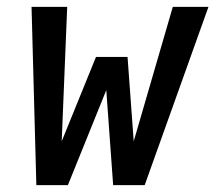

<svg xmlns="http://www.w3.org/2000/svg" viewBox="-20 -540 640 560"><path d="M86 0 72 -520H176L160 -128L260 -374H352L370 -128L484 -520H588L402 0H310L290 -277L178 0Z"/></svg>

Font: Iosevka SmBd Ex Obl
Style: Regular
Weight: 600
Width: 7
Italic angle: -9°
Monospace: yes
Designer: Belleve Invis
Foundry: Belleve Invis
Version: Version 32.5.0; ttfautohint (v1.8.4)